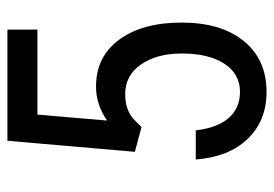

<svg xmlns="http://www.w3.org/2000/svg" viewBox="-134 -618 761 534"><g transform="rotate(-90 247.0 -350.5)"><path d="M92.3 -356.4 123 -710.9H432.1V-627.4H195.8L179.2 -433.6Q223.1 -464.4 273.9 -464.4Q356.9 -464.4 404.3 -399.9Q451.7 -335.4 451.7 -226.6Q451.7 -116.2 400.1 -53.2Q348.6 9.8 258.8 9.8Q178.7 9.8 128.4 -42.5Q78.1 -94.7 70.8 -187H151.9Q159.2 -126 186.8 -95Q214.4 -64 258.8 -64Q309.1 -64 337.4 -107.7Q365.7 -151.4 365.7 -225.6Q365.7 -295.4 335.2 -339.4Q304.7 -383.3 252.9 -383.3Q210 -383.3 184.1 -360.8L161.1 -337.9Z"/></g></svg>

Font: Roboto Condensed
Style: Regular
Weight: 400
Designer: Google
Version: Version 2.001047; 2015